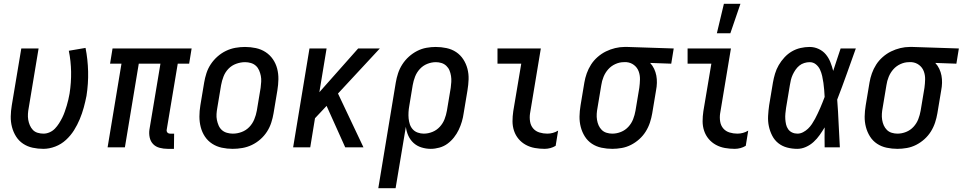

<svg xmlns="http://www.w3.org/2000/svg" viewBox="-20 -775 5064 1010"><path d="M208 8Q179 8 151.5 2Q124 -4 101.5 -19Q79 -34 64.5 -57Q50 -80 43 -107Q36 -134 36.5 -162.5Q37 -191 42 -221L92 -520H183L131 -207Q128 -192 127 -176Q126 -160 128.5 -145Q131 -130 137 -116Q143 -102 153 -91.5Q163 -81 178 -76.5Q193 -72 209 -72Q225 -72 241 -79Q257 -86 269 -98.5Q281 -111 290.5 -126Q300 -141 307.5 -156Q315 -171 320.5 -187Q326 -203 331 -219Q336 -235 339.5 -251Q343 -267 346 -283Q355 -341 354 -397.5Q353 -454 342 -508L430 -523Q442 -462 443.5 -398.5Q445 -335 435 -271Q429 -240 420.5 -209Q412 -178 399.5 -148Q387 -118 369.5 -90Q352 -62 327 -39Q302 -16 270.5 -4Q239 8 208 8Z M895 8H862Q840 8 819.5 2.5Q799 -3 785.5 -17Q772 -31 767.5 -51.5Q763 -72 766 -93L824 -440H710L637 0H546L619 -440H559L572 -520H988L975 -440H915L857 -93Q856 -89 857 -85Q858 -81 860.5 -78Q863 -75 867 -73.5Q871 -72 876 -72H896Z M1204 8Q1175 8 1147 2Q1119 -4 1096 -19Q1073 -34 1058 -56.5Q1043 -79 1036 -106Q1029 -133 1029 -162Q1029 -191 1034 -221L1054 -341Q1058 -365 1066 -390Q1074 -415 1089 -437.5Q1104 -460 1124.5 -478Q1145 -496 1169 -507.5Q1193 -519 1218.5 -523.5Q1244 -528 1269 -528Q1298 -528 1326 -522Q1354 -516 1377 -501Q1400 -486 1415.5 -463.5Q1431 -441 1438 -414Q1445 -387 1444.5 -358Q1444 -329 1439 -299L1419 -179Q1415 -155 1407 -130Q1399 -105 1384.5 -82.5Q1370 -60 1349.5 -42Q1329 -24 1305 -12.5Q1281 -1 1255 3.5Q1229 8 1204 8ZM1205 -72Q1228 -72 1251 -80.5Q1274 -89 1291 -106.5Q1308 -124 1317.5 -147Q1327 -170 1331 -193L1351 -313Q1353 -329 1354 -345Q1355 -361 1352 -376Q1349 -391 1343 -405Q1337 -419 1326 -429Q1315 -439 1300 -443.5Q1285 -448 1269 -448Q1246 -448 1222.5 -439.5Q1199 -431 1182 -413.5Q1165 -396 1156 -373Q1147 -350 1143 -327L1123 -207Q1120 -191 1119 -175Q1118 -159 1121 -144Q1124 -129 1130 -115Q1136 -101 1147 -91Q1158 -81 1173.5 -76.5Q1189 -72 1205 -72Z M1892 0H1796L1698 -218L1637 -153L1612 0H1522L1608 -520H1698L1660 -290L1864 -520H1978L1758 -283Z M1970 215 2062 -341Q2066 -365 2074 -389.5Q2082 -414 2096.5 -436.5Q2111 -459 2131 -477Q2151 -495 2174.5 -507Q2198 -519 2223 -523.5Q2248 -528 2272 -528Q2301 -528 2329 -522Q2357 -516 2379.5 -501Q2402 -486 2417 -463Q2432 -440 2439 -413Q2446 -386 2445 -357.5Q2444 -329 2439 -299L2419 -179Q2416 -157 2409.5 -135Q2403 -113 2393 -92Q2383 -71 2368 -52Q2353 -33 2334 -19Q2315 -5 2291.5 1.5Q2268 8 2246 8Q2221 8 2197 0.5Q2173 -7 2155.5 -23Q2138 -39 2128 -61Q2118 -83 2115 -108L2061 215ZM2209 -72Q2232 -72 2254.5 -81Q2277 -90 2293.5 -108Q2310 -126 2318.5 -148Q2327 -170 2331 -193L2351 -313Q2353 -328 2354 -344Q2355 -360 2352.5 -375.5Q2350 -391 2344.5 -404.5Q2339 -418 2328 -428.5Q2317 -439 2302.5 -443.5Q2288 -448 2273 -448Q2250 -448 2227.5 -439Q2205 -430 2188.5 -412Q2172 -394 2163.5 -372Q2155 -350 2151 -327L2133 -218Q2130 -202 2129 -185Q2128 -168 2129.5 -152Q2131 -136 2136 -121Q2141 -106 2151.5 -94.5Q2162 -83 2177.5 -77.5Q2193 -72 2209 -72Z M2845 8Q2819 8 2793.5 3.5Q2768 -1 2746 -13Q2724 -25 2708 -44Q2692 -63 2684 -87Q2676 -111 2676 -137Q2676 -163 2680 -190L2722 -440H2597V-520H2825L2768 -177Q2765 -156 2768.5 -135Q2772 -114 2785 -99Q2798 -84 2818 -78Q2838 -72 2859 -72Q2874 -72 2888.5 -76Q2903 -80 2916 -88L2903 -8Q2890 0 2875 4Q2860 8 2845 8Z M3201 8Q3172 8 3144 2Q3116 -4 3093.5 -19Q3071 -34 3056.5 -57Q3042 -80 3035 -107Q3028 -134 3028.5 -162.5Q3029 -191 3034 -221L3054 -341Q3058 -365 3066.5 -389Q3075 -413 3089 -435Q3103 -457 3123.5 -475Q3144 -493 3167.5 -504.5Q3191 -516 3216 -522Q3241 -528 3265 -528H3281L3524 -520L3511 -440L3400 -444Q3413 -430 3421 -413Q3429 -396 3432.5 -377.5Q3436 -359 3435.5 -339Q3435 -319 3431 -299L3411 -179Q3407 -155 3399 -130.5Q3391 -106 3377 -83.5Q3363 -61 3343 -43Q3323 -25 3299.5 -13Q3276 -1 3250.5 3.5Q3225 8 3201 8ZM3201 -72Q3224 -72 3246.5 -81Q3269 -90 3285.5 -108Q3302 -126 3310.5 -148Q3319 -170 3323 -193L3343 -313Q3346 -335 3346.5 -357.5Q3347 -380 3339.5 -400Q3332 -420 3315 -433Q3298 -446 3276 -448H3261Q3239 -448 3217 -438Q3195 -428 3179.5 -410.5Q3164 -393 3155 -371Q3146 -349 3143 -327L3123 -207Q3120 -192 3119 -176Q3118 -160 3120.5 -144.5Q3123 -129 3129 -115.5Q3135 -102 3145.5 -91.5Q3156 -81 3171 -76.5Q3186 -72 3201 -72Z M3845 8Q3819 8 3793.5 3.5Q3768 -1 3746 -13Q3724 -25 3708 -44Q3692 -63 3684 -87Q3676 -111 3676 -137Q3676 -163 3680 -190L3722 -440H3597V-520H3825L3768 -177Q3765 -156 3768.5 -135Q3772 -114 3785 -99Q3798 -84 3818 -78Q3838 -72 3859 -72Q3874 -72 3888.5 -76Q3903 -80 3916 -88L3903 -8Q3890 0 3875 4Q3860 8 3845 8ZM3751 -600 3788 -755H3875L3822 -600Z M4174 8Q4146 8 4120 1Q4094 -6 4074 -22Q4054 -38 4042 -61.5Q4030 -85 4024.5 -111Q4019 -137 4020.5 -165Q4022 -193 4026 -221L4046 -341Q4050 -364 4057 -387.5Q4064 -411 4076.5 -432.5Q4089 -454 4106.5 -473Q4124 -492 4145.5 -504.5Q4167 -517 4191 -522.5Q4215 -528 4239 -528Q4264 -528 4286.5 -517.5Q4309 -507 4324 -489Q4339 -471 4348 -448.5Q4357 -426 4363 -402Q4373 -432 4382.5 -461.5Q4392 -491 4402 -520H4482Q4458 -453 4434 -385.5Q4410 -318 4384 -251Q4389 -188 4391.5 -125.5Q4394 -63 4398 0H4318Q4317 -26 4317.5 -52.5Q4318 -79 4318 -105Q4306 -85 4292 -65Q4278 -45 4260 -28.5Q4242 -12 4219.5 -2Q4197 8 4174 8ZM4175 -72Q4190 -72 4204.5 -79.5Q4219 -87 4230.5 -98Q4242 -109 4251 -122.5Q4260 -136 4267.5 -150Q4275 -164 4281.5 -178Q4288 -192 4294.5 -206.5Q4301 -221 4306.5 -235.5Q4312 -250 4318 -265Q4317 -284 4315.5 -302.5Q4314 -321 4311.5 -339Q4309 -357 4305 -375Q4301 -393 4293.5 -409Q4286 -425 4272 -436.5Q4258 -448 4239 -448Q4225 -448 4210.5 -443.5Q4196 -439 4184.5 -429.5Q4173 -420 4164.5 -407.5Q4156 -395 4150 -382Q4144 -369 4140.5 -355Q4137 -341 4135 -327L4115 -207Q4113 -193 4111.5 -178Q4110 -163 4111 -148.5Q4112 -134 4115 -120.5Q4118 -107 4126 -95.5Q4134 -84 4147 -78Q4160 -72 4175 -72Z M4701 8Q4672 8 4644 2Q4616 -4 4593.5 -19Q4571 -34 4556.5 -57Q4542 -80 4535 -107Q4528 -134 4528.5 -162.5Q4529 -191 4534 -221L4554 -341Q4558 -365 4566.5 -389Q4575 -413 4589 -435Q4603 -457 4623.5 -475Q4644 -493 4667.5 -504.5Q4691 -516 4716 -522Q4741 -528 4765 -528H4781L5024 -520L5011 -440L4900 -444Q4913 -430 4921 -413Q4929 -396 4932.5 -377.5Q4936 -359 4935.5 -339Q4935 -319 4931 -299L4911 -179Q4907 -155 4899 -130.5Q4891 -106 4877 -83.5Q4863 -61 4843 -43Q4823 -25 4799.5 -13Q4776 -1 4750.5 3.5Q4725 8 4701 8ZM4701 -72Q4724 -72 4746.5 -81Q4769 -90 4785.5 -108Q4802 -126 4810.5 -148Q4819 -170 4823 -193L4843 -313Q4846 -335 4846.5 -357.5Q4847 -380 4839.5 -400Q4832 -420 4815 -433Q4798 -446 4776 -448H4761Q4739 -448 4717 -438Q4695 -428 4679.5 -410.5Q4664 -393 4655 -371Q4646 -349 4643 -327L4623 -207Q4620 -192 4619 -176Q4618 -160 4620.5 -144.5Q4623 -129 4629 -115.5Q4635 -102 4645.5 -91.5Q4656 -81 4671 -76.5Q4686 -72 4701 -72Z"/></svg>

Font: Iosevka Medium Oblique
Style: Regular
Weight: 500
Italic angle: -9°
Monospace: yes
Designer: Belleve Invis
Foundry: Belleve Invis
Version: Version 32.5.0; ttfautohint (v1.8.4)